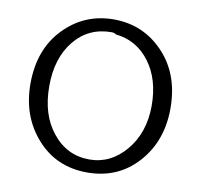

<svg xmlns="http://www.w3.org/2000/svg" viewBox="-81 -798 946 902"><g transform="rotate(10 392.5 -347.0)"><path d="M57 -347Q57 -511 154 -611.5Q251 -712 391 -712Q532 -712 628.5 -610.5Q725 -509 725 -346Q725 -190 631.5 -86Q538 18 391 18Q244 18 150.5 -87Q57 -192 57 -347ZM146 -351Q146 -215 214 -131Q283 -44 391 -44Q492 -44 563.5 -128.5Q635 -213 636 -342Q636 -470 574 -552Q512 -634 413 -644Q404 -651 391 -651Q281 -651 213.5 -568Q146 -485 146 -351Z"/></g></svg>

Font: Coval
Style: Light
Weight: 300
Foundry: Context Ltd
Version: Version 001.000